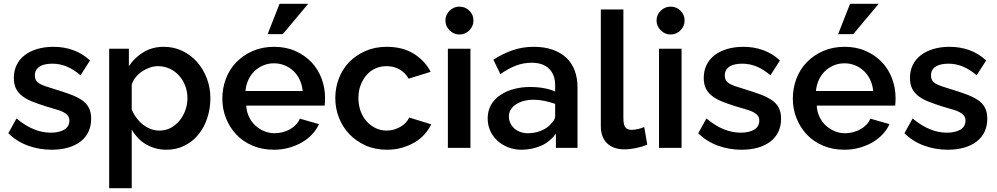

<svg xmlns="http://www.w3.org/2000/svg" viewBox="-20 -780 5260 1013"><path d="M253 10Q186 10 126.5 -12Q67 -34 24 -77L67 -155Q114 -116 158.5 -98Q203 -80 248 -80Q292 -80 319 -96Q346 -112 346 -144Q346 -160 337.5 -170.5Q329 -181 313.5 -189Q298 -197 275.5 -203Q253 -209 225 -218Q183 -231 150.5 -244Q118 -257 96.5 -274Q75 -291 64 -313.5Q53 -336 53 -369Q53 -407 68 -437.5Q83 -468 110.5 -489Q138 -510 176.5 -521.5Q215 -533 262 -533Q318 -533 366.5 -515.5Q415 -498 455 -461L405 -383Q368 -414 332 -429Q296 -444 256 -444Q238 -444 221.5 -441Q205 -438 192.5 -431Q180 -424 172 -412Q164 -400 164 -383Q164 -367 170 -356.5Q176 -346 189 -338.5Q202 -331 221.5 -324.5Q241 -318 267 -310Q313 -296 348.5 -283Q384 -270 409.5 -253.5Q435 -237 448 -213Q461 -189 461 -153Q461 -115 446.5 -84.5Q432 -54 404.5 -33Q377 -12 338.5 -1Q300 10 253 10Z M859 10Q828 10 800.5 2.5Q773 -5 749.5 -19Q726 -33 707.5 -52.5Q689 -72 675 -96V213H556V-523H660V-431Q691 -477 737.5 -505Q784 -533 844 -533Q898 -533 943 -511Q988 -489 1020.5 -452Q1053 -415 1071.5 -366Q1090 -317 1090 -262Q1090 -206 1073 -155.5Q1056 -105 1025.5 -68.5Q995 -32 952.5 -11Q910 10 859 10ZM820 -91Q854 -91 881 -105.5Q908 -120 927.5 -144Q947 -168 958 -198.5Q969 -229 969 -263Q969 -297 957 -328Q945 -359 924 -382Q903 -405 874.5 -418Q846 -431 812 -431Q792 -431 770.5 -423.5Q749 -416 729.5 -403Q710 -390 695.5 -372Q681 -354 675 -333V-202Q685 -178 700.5 -157.5Q716 -137 734.5 -122.5Q753 -108 775 -99.5Q797 -91 820 -91Z M1426 10Q1363 10 1312.5 -11.5Q1262 -33 1227 -70Q1192 -107 1172.5 -156Q1153 -205 1153 -259Q1153 -315 1172 -365Q1191 -415 1227 -452Q1263 -489 1313.5 -511Q1364 -533 1426 -533Q1489 -533 1539 -510.5Q1589 -488 1623.5 -451.5Q1658 -415 1676.5 -366Q1695 -317 1695 -264Q1695 -252 1694.5 -241Q1694 -230 1693 -223H1279Q1281 -190 1294 -163Q1307 -136 1328 -117Q1349 -98 1375 -87.5Q1401 -77 1429 -77Q1450 -77 1471 -82.5Q1492 -88 1510 -98Q1528 -108 1541.5 -122.5Q1555 -137 1562 -154L1663 -125Q1650 -96 1626.5 -71Q1603 -46 1572.5 -28.5Q1542 -11 1504.5 -0.5Q1467 10 1426 10ZM1577 -300Q1574 -332 1561 -359.5Q1548 -387 1527.5 -406Q1507 -425 1481 -435.5Q1455 -446 1426 -446Q1395 -446 1369 -435Q1343 -424 1323 -405Q1303 -386 1290.5 -359Q1278 -332 1275 -300ZM1472 -600H1392L1455 -760H1606Z M2022 10Q1959 10 1909 -12.5Q1859 -35 1823.5 -72Q1788 -109 1768.5 -158.5Q1749 -208 1749 -263Q1749 -317 1768 -366.5Q1787 -416 1822.5 -452.5Q1858 -489 1908 -511Q1958 -533 2021 -533Q2104 -533 2163 -496.5Q2222 -460 2252 -401L2136 -365Q2118 -397 2087.5 -414Q2057 -431 2019 -431Q1988 -431 1961 -419Q1934 -407 1914 -384Q1894 -361 1882.5 -330.5Q1871 -300 1871 -263Q1871 -226 1882.5 -194Q1894 -162 1914.5 -139.5Q1935 -117 1962 -104Q1989 -91 2020 -91Q2040 -91 2058.5 -96.5Q2077 -102 2093 -111Q2109 -120 2121 -133Q2133 -146 2139 -160L2255 -124Q2242 -96 2219.5 -71Q2197 -46 2167 -28.5Q2137 -11 2100.5 -0.5Q2064 10 2022 10Z M2343 0V-523H2462V0ZM2330 -672Q2330 -702 2352 -723.5Q2374 -745 2404 -745Q2435 -745 2456.5 -723.5Q2478 -702 2478 -672Q2478 -642 2456.5 -620Q2435 -598 2404 -598Q2374 -598 2352 -620Q2330 -642 2330 -672Z M2913 0V-75Q2881 -31 2833.5 -10.5Q2786 10 2730 10Q2693 10 2660.5 -3Q2628 -16 2604 -38Q2580 -60 2566.5 -90Q2553 -120 2553 -155Q2553 -196 2571 -227Q2589 -258 2620.5 -279Q2652 -300 2692 -310.5Q2732 -321 2775 -321Q2820 -321 2854.5 -314Q2889 -307 2909 -297V-332Q2909 -359 2900.5 -381Q2892 -403 2876.5 -418Q2861 -433 2838 -441Q2815 -449 2785 -449Q2742 -449 2702.5 -434Q2663 -419 2620 -389L2583 -465Q2631 -496 2683.5 -514.5Q2736 -533 2796 -533Q2852 -533 2895 -518Q2938 -503 2967.5 -475.5Q2997 -448 3012 -408Q3027 -368 3027 -318V0ZM2888 -128Q2897 -137 2903 -147Q2909 -157 2909 -166V-232Q2881 -242 2851 -248Q2821 -254 2794 -254Q2770 -254 2747.5 -248.5Q2725 -243 2706.5 -232Q2688 -221 2676.5 -204.5Q2665 -188 2665 -165Q2665 -146 2673 -129.5Q2681 -113 2694.5 -101.5Q2708 -90 2726 -83.5Q2744 -77 2764 -77Q2781 -77 2798.5 -80Q2816 -83 2832.5 -89.5Q2849 -96 2863.5 -105.5Q2878 -115 2888 -128Z M3150 -730H3269V-157Q3269 -137 3272 -125Q3275 -113 3281 -106.5Q3287 -100 3295 -97.5Q3303 -95 3312 -95Q3330 -95 3348 -99.5Q3366 -104 3379 -110L3395 -17Q3370 -6 3336.5 1Q3303 8 3275 8Q3216 8 3183 -24Q3150 -56 3150 -114Z M3457 0V-523H3576V0ZM3444 -672Q3444 -702 3466 -723.5Q3488 -745 3518 -745Q3549 -745 3570.5 -723.5Q3592 -702 3592 -672Q3592 -642 3570.5 -620Q3549 -598 3518 -598Q3488 -598 3466 -620Q3444 -642 3444 -672Z M3893 10Q3826 10 3766.5 -12Q3707 -34 3664 -77L3707 -155Q3754 -116 3798.5 -98Q3843 -80 3888 -80Q3932 -80 3959 -96Q3986 -112 3986 -144Q3986 -160 3977.5 -170.5Q3969 -181 3953.5 -189Q3938 -197 3915.5 -203Q3893 -209 3865 -218Q3823 -231 3790.5 -244Q3758 -257 3736.5 -274Q3715 -291 3704 -313.5Q3693 -336 3693 -369Q3693 -407 3708 -437.5Q3723 -468 3750.5 -489Q3778 -510 3816.5 -521.5Q3855 -533 3902 -533Q3958 -533 4006.5 -515.5Q4055 -498 4095 -461L4045 -383Q4008 -414 3972 -429Q3936 -444 3896 -444Q3878 -444 3861.5 -441Q3845 -438 3832.5 -431Q3820 -424 3812 -412Q3804 -400 3804 -383Q3804 -367 3810 -356.5Q3816 -346 3829 -338.5Q3842 -331 3861.5 -324.5Q3881 -318 3907 -310Q3953 -296 3988.5 -283Q4024 -270 4049.5 -253.5Q4075 -237 4088 -213Q4101 -189 4101 -153Q4101 -115 4086.5 -84.5Q4072 -54 4044.5 -33Q4017 -12 3978.5 -1Q3940 10 3893 10Z M4436 10Q4373 10 4322.5 -11.5Q4272 -33 4237 -70Q4202 -107 4182.5 -156Q4163 -205 4163 -259Q4163 -315 4182 -365Q4201 -415 4237 -452Q4273 -489 4323.5 -511Q4374 -533 4436 -533Q4499 -533 4549 -510.5Q4599 -488 4633.5 -451.5Q4668 -415 4686.5 -366Q4705 -317 4705 -264Q4705 -252 4704.5 -241Q4704 -230 4703 -223H4289Q4291 -190 4304 -163Q4317 -136 4338 -117Q4359 -98 4385 -87.5Q4411 -77 4439 -77Q4460 -77 4481 -82.5Q4502 -88 4520 -98Q4538 -108 4551.5 -122.5Q4565 -137 4572 -154L4673 -125Q4660 -96 4636.5 -71Q4613 -46 4582.5 -28.5Q4552 -11 4514.5 -0.5Q4477 10 4436 10ZM4587 -300Q4584 -332 4571 -359.5Q4558 -387 4537.5 -406Q4517 -425 4491 -435.5Q4465 -446 4436 -446Q4405 -446 4379 -435Q4353 -424 4333 -405Q4313 -386 4300.5 -359Q4288 -332 4285 -300ZM4482 -600H4402L4465 -760H4616Z M4981 10Q4914 10 4854.5 -12Q4795 -34 4752 -77L4795 -155Q4842 -116 4886.5 -98Q4931 -80 4976 -80Q5020 -80 5047 -96Q5074 -112 5074 -144Q5074 -160 5065.5 -170.5Q5057 -181 5041.5 -189Q5026 -197 5003.5 -203Q4981 -209 4953 -218Q4911 -231 4878.5 -244Q4846 -257 4824.5 -274Q4803 -291 4792 -313.5Q4781 -336 4781 -369Q4781 -407 4796 -437.5Q4811 -468 4838.5 -489Q4866 -510 4904.5 -521.5Q4943 -533 4990 -533Q5046 -533 5094.5 -515.5Q5143 -498 5183 -461L5133 -383Q5096 -414 5060 -429Q5024 -444 4984 -444Q4966 -444 4949.5 -441Q4933 -438 4920.5 -431Q4908 -424 4900 -412Q4892 -400 4892 -383Q4892 -367 4898 -356.5Q4904 -346 4917 -338.5Q4930 -331 4949.5 -324.5Q4969 -318 4995 -310Q5041 -296 5076.5 -283Q5112 -270 5137.5 -253.5Q5163 -237 5176 -213Q5189 -189 5189 -153Q5189 -115 5174.5 -84.5Q5160 -54 5132.5 -33Q5105 -12 5066.5 -1Q5028 10 4981 10Z"/></svg>

Font: Rising Sun SemiBold
Style: Regular
Weight: 600
Designer: Matt McInerney, Pablo Impallari, Rodrigo Fuenzalida (Raleway font), Stephen Hutchings (Greek), Cristiano Sobral (main ch
Foundry: The Rising Sun Project Authors
Version: Version 4.327; ttfautohint (v1.8.4.7-5d5b-dirty)